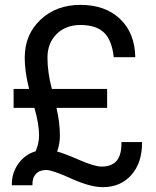

<svg xmlns="http://www.w3.org/2000/svg" viewBox="-20 -753 644 792"><path d="M36.1 -386.2H100.1Q82 -456.1 82 -515.1Q82 -610.4 147 -671.6Q211.9 -732.9 312 -732.9Q414.1 -732.9 475.1 -675Q536.1 -617.2 538.1 -517.1H449.2Q441.4 -587.9 408.7 -618.9Q376 -649.9 312 -649.9Q251 -649.9 213.4 -612.5Q175.8 -575.2 175.8 -515.1Q175.8 -455.1 193.8 -386.2H421.9V-308.1H212.9Q227.1 -248 227.1 -192.9Q227.1 -160.6 215.8 -127.9Q242.7 -121.1 306.4 -93.5Q370.1 -65.9 398.9 -65.9Q441.9 -65.9 461.9 -90.6Q481.9 -115.2 481 -167H565.9Q566.9 -83 522.5 -32Q478 19 403.8 19Q352.1 19 273.9 -16.4Q195.8 -51.8 170.9 -51.8Q143.1 -51.8 127.9 -35.4Q112.8 -19 113.8 11.2H28.8Q27.8 -38.6 55.4 -77.4Q83 -116.2 127 -128.9Q141.1 -162.1 141.1 -193.8Q141.1 -241.7 122.1 -308.1H36.1Z"/></svg>

Font: Oakes Grotesk
Style: Regular
Weight: 400
Designer: Samuel Oakes
Foundry: Samuel Oakes
Version: Version 1.0 | wf-rip DC20170320